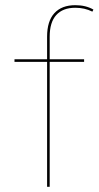

<svg xmlns="http://www.w3.org/2000/svg" viewBox="-20 -722 381 742"><path d="M162 -483H36V-493H162V-580Q162 -640.5 190.2 -671.2Q218.5 -702 271 -702Q311.5 -702 341 -685L337 -677Q307 -692 271 -692Q223 -692 197.5 -664Q172 -636 172 -580V-493H305V-483H172V0H162Z"/></svg>

Font: HK Grotesk Thin
Style: Regular
Weight: 100
Designer: Alfredo Marco Pradil
Foundry: Hanken Design Co.
Version: Version 3.001